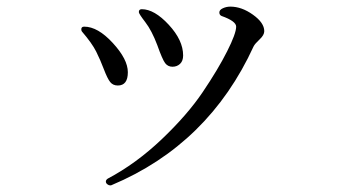

<svg xmlns="http://www.w3.org/2000/svg" viewBox="-20 -520 1040 580"><path d="M225.6 -431.6Q225.6 -439.5 234.4 -439.5Q275.4 -439.5 320.8 -390.1Q366.2 -340.8 366.2 -301.8Q366.2 -261.7 335.9 -261.7Q321.3 -261.7 313 -272Q304.7 -282.2 293.9 -310.5Q283.2 -338.9 270.5 -364.3Q257.8 -389.6 227.5 -424.8Q225.6 -426.8 225.6 -431.6ZM299.8 28.3Q299.8 23.4 305.7 19.5Q390.6 -25.4 468.3 -99.1Q545.9 -172.9 592.3 -241.7Q638.7 -310.5 666 -364.7Q693.4 -418.9 693.4 -439.5Q693.4 -456.1 649.4 -471.7Q642.6 -474.6 642.6 -482.4Q642.6 -490.2 653.3 -495.1Q664.1 -500 675.8 -500Q710 -500 744.1 -475.6Q778.3 -451.2 778.3 -425.8Q778.3 -414.1 764.6 -401.4Q750 -387.7 746.1 -379.9Q610.4 -84 317.4 39.1Q316.4 40 312.5 40Q308.6 40 304.2 36.6Q299.8 33.2 299.8 28.3ZM399.4 -483.4Q399.4 -492.2 408.2 -492.2Q446.3 -492.2 489.7 -445.3Q533.2 -398.4 533.2 -352.5Q533.2 -335.9 523.9 -327.1Q514.6 -318.4 501 -318.4Q487.3 -318.4 479 -329.1Q470.7 -339.8 455.1 -383.8Q438.5 -427.7 418.9 -453.1Q399.4 -478.5 399.4 -483.4Z"/></svg>

Font: GenEi Koburi Mincho v6
Style: Regular
Weight: 400
Designer: o_tamon (Modified)
Foundry: o_tamon / Adobe Systems Incorporated
Version: Version 6.1